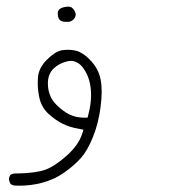

<svg xmlns="http://www.w3.org/2000/svg" viewBox="-20 -265 540 591"><path d="M182.6 -197.8H183.1Q185.5 -197.8 188 -197.8Q190.4 -197.8 193.4 -198.2Q202.6 -199.7 209 -208.5Q212.9 -214.4 212.9 -219.7Q212.9 -226.6 207.5 -234.9L204.1 -238.8Q201.7 -241.7 198.2 -243.2Q194.8 -244.6 189.2 -244.6Q183.6 -244.6 175 -242.4Q166.5 -240.2 162.1 -235.6Q157.7 -231 157.7 -222.7Q157.7 -220.2 158.2 -217.8Q159.2 -208 164.1 -203.6Q169.9 -197.8 182.6 -197.8ZM127.4 -8.3Q127.4 -37.1 145 -54Q162.6 -70.8 187.5 -76.2Q192.9 -77.6 199.2 -77.6Q205.6 -77.6 210.7 -75.4Q215.8 -73.2 218.8 -71.8Q230 -65.4 238.8 -51.8Q260.3 -20 260.3 27.3Q260.3 56.6 252 87.4L249.5 97.2H239.3Q213.9 97.2 193.8 87.4Q172.9 77.1 152.8 56.6Q127.4 30.8 127.4 -8.3ZM39.1 306.6Q75.2 306.6 108.4 297.9Q147.5 287.6 177.7 266.1Q209 244.1 229.2 221.2Q249.5 198.2 266.1 156.7Q283.2 114.7 289.6 64Q293 38.1 293 17.1Q293 -3.9 289.6 -20.5Q283.2 -54.7 255.4 -82.5Q233.9 -104 213.9 -108.9Q201.2 -111.8 189.7 -111.8Q178.2 -111.8 168.5 -109.9Q147.5 -105 123 -79.8Q98.6 -54.7 96.7 -25.4Q96.2 -17.6 96.2 -10.3Q96.2 14.2 101.6 37.6Q108.4 66.4 129.6 85.7Q150.9 105 173.1 116Q195.3 127 222.2 131.3L236.8 134.3L232.4 148.4Q221.2 182.1 184.8 214.6Q148.4 247.1 118.9 257.6Q89.4 268.1 31.2 269H30.8Q29.3 269 27.8 269Q18.6 269 12.2 273.4Q8.3 278.8 7.3 285.2Q8.3 294.4 12.7 301.3Q18.6 305.7 26.4 306.2Q32.7 306.6 39.1 306.6Z"/></svg>

Font: NaikaiFont
Style: ExtraLight
Weight: 200
Version: Version 1.89